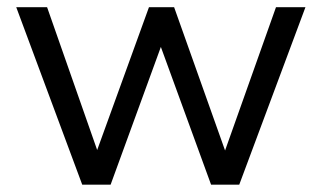

<svg xmlns="http://www.w3.org/2000/svg" viewBox="-20 -506 881 526"><path d="M205.3 0 24.5 -486.3H109L258.3 -60.5H233.7L388.1 -486.3H457L608.4 -60.5H584.8L736.1 -486.3H816.8L635.4 0H558.3L399.1 -436.6H442.3L283 0Z"/></svg>

Font: Nunito Sans 12pt ExtraLight
Style: Regular
Weight: 200
Designer: Vernon Adams
Foundry: Vernon Adams
Version: Version 3.101;gftools[0.9.27]